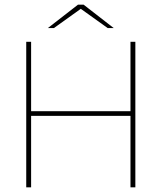

<svg xmlns="http://www.w3.org/2000/svg" viewBox="-20 -807 696 827"><path d="M114 0H93V-627H114V-328H542V-627H563V0H542V-308H114ZM470 -686H444L328 -769L212 -686H186L316 -787H340Z"/></svg>

Font: Blinker Thin
Style: Regular
Weight: 100
Designer: Juergen Huber
Foundry: supertype
Version: Version 1.017;hotconv 1.0.117;makeotfexe 2.5.65602